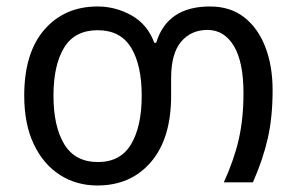

<svg xmlns="http://www.w3.org/2000/svg" viewBox="-20 -566 921 596"><path d="M282.2 9.8Q217.8 9.8 166.5 -22.7Q115.2 -55.2 85.2 -117.7Q55.2 -180.2 55.2 -269Q55.2 -401.9 117.7 -473.9Q180.2 -545.9 283.2 -545.9Q338.9 -545.9 388.4 -518.1Q438 -490.2 459 -433.1H464.8Q499 -545.9 631.8 -545.9Q694.8 -545.9 737.8 -512.5Q780.8 -479 803.5 -420.4Q826.2 -361.8 826.2 -286.1Q826.2 -201.2 811 -135.5Q795.9 -69.8 765.1 0H674.8Q707 -70.8 721.4 -134.5Q735.8 -198.2 735.8 -276.9Q735.8 -374 705.8 -423.6Q675.8 -473.1 624 -473.1Q573.2 -473.1 542.2 -436.5Q511.2 -399.9 511.2 -323.2V-269Q511.2 -136.2 448.7 -63.2Q386.2 9.8 282.2 9.8ZM284.2 -63Q354 -63 387 -118.4Q419.9 -173.8 419.9 -269Q419.9 -363.8 387 -418Q354 -472.2 283.2 -472.2Q211.9 -472.2 179 -418Q146 -363.8 146 -269Q146 -173.8 179.4 -118.4Q212.9 -63 284.2 -63Z"/></svg>

Font: Kurinto Seri
Style: Regular
Weight: 400
Designer: Kurinto was developed by Clint Goss from a range of fonts that are compatible with the SIL Open Font License Version 1.1
Foundry: Clinton F. Goss
Version: Version 2.196; July 25, 2020